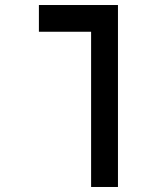

<svg xmlns="http://www.w3.org/2000/svg" viewBox="-20 -745 640 765"><path d="M343 -618.5H135V-725H450V0H343Z"/></svg>

Font: JuliaMono BoldItalic
Style: Regular
Weight: 700
Italic angle: -9°
Monospace: yes
Designer: cormullion
Foundry: corm
Version: Version 0.049; ttfautohint (v1.8.4)